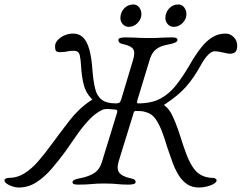

<svg xmlns="http://www.w3.org/2000/svg" viewBox="-91 -820 1080 858"><path d="M-8 18Q-19 18 -34 13.5Q-49 9 -60 1.5Q-71 -6 -71 -14Q-71 -20 -64 -22.5Q-57 -25 -53 -25Q-14 -25 18.5 -45.5Q51 -66 80 -99.5Q109 -133 138 -173Q177 -226 219 -280.5Q261 -335 315 -371Q320 -374 321.5 -374Q323 -374 317 -380Q292 -406 283 -442Q274 -478 271 -528Q270 -552 265.5 -572.5Q261 -593 239 -593Q232 -593 224.5 -592.5Q217 -592 209 -590Q194 -587 178 -587Q163 -587 159 -592.5Q155 -598 155 -613Q155 -628 167 -641Q179 -654 197.5 -662Q216 -670 235 -670Q263 -670 280.5 -652.5Q298 -635 308 -599.5Q318 -564 322 -508Q326 -458 334 -424.5Q342 -391 363.5 -374.5Q385 -358 426 -358Q440 -358 444 -362.5Q448 -367 451 -377L503 -550Q514 -585 504.5 -600Q495 -615 462 -622Q447 -625 442.5 -630Q438 -635 438 -642Q438 -648 447 -650.5Q456 -653 468 -653Q493 -653 509 -652Q525 -651 540 -650.5Q555 -650 576 -650Q596 -650 609.5 -650.5Q623 -651 638 -652Q653 -653 678 -653Q702 -653 702 -642Q702 -635 692 -630Q682 -625 665 -622Q641 -618 623.5 -610Q606 -602 595 -588Q584 -574 577 -550L524 -376Q521 -366 521.5 -362Q522 -358 526 -358Q586 -358 626 -379.5Q666 -401 696.5 -440Q727 -479 756 -529Q783 -576 808 -607.5Q833 -639 859.5 -654.5Q886 -670 917 -670Q937 -670 953 -654.5Q969 -639 969 -616Q969 -597 961.5 -588.5Q954 -580 936 -580Q929 -580 919 -582.5Q909 -585 898 -587Q890 -589 882 -590Q874 -591 868 -591Q855 -591 839 -575Q823 -559 806 -528Q774 -470 739.5 -431.5Q705 -393 649 -356Q642 -352 642 -351.5Q642 -351 646 -347Q664 -334 678 -306Q692 -278 704.5 -241.5Q717 -205 729 -167Q755 -87 784 -56Q813 -25 863 -25Q866 -25 871.5 -22Q877 -19 877 -14Q877 -6 864.5 1.5Q852 9 833.5 13.5Q815 18 798 18Q767 18 745 3Q723 -12 707.5 -37Q692 -62 680.5 -93Q669 -124 658 -157Q647 -194 634.5 -228Q622 -262 605.5 -286.5Q589 -311 564 -318Q550 -323 538.5 -323.5Q527 -324 516 -324Q509 -324 507 -318.5Q505 -313 503 -305L439 -98Q429 -63 443 -47Q457 -31 490 -24Q505 -21 510 -17Q515 -13 515 -6Q515 0 506 2.5Q497 5 485 5Q460 5 444 3.5Q428 2 413 1Q398 0 377 0Q342 0 318.5 2.5Q295 5 257 5Q245 5 239 2.5Q233 0 233 -6Q233 -18 269 -24Q306 -31 330.5 -47Q355 -63 365 -98L432 -316Q436 -330 426 -330Q420 -330 399 -332.5Q378 -335 364 -328Q335 -314 307.5 -285Q280 -256 254 -219Q228 -182 201 -143Q171 -102 139 -65Q107 -28 71 -5Q35 18 -8 18ZM685 -700Q669 -700 658.5 -712Q648 -724 648 -739Q648 -764 664.5 -782Q681 -800 706 -800Q722 -800 732 -787Q742 -774 742 -757Q742 -742 734 -729Q726 -716 713 -708Q700 -700 685 -700ZM484 -700Q468 -700 457.5 -712Q447 -724 447 -739Q447 -764 463.5 -782Q480 -800 505 -800Q521 -800 531 -787Q541 -774 541 -757Q541 -735 524 -717.5Q507 -700 484 -700Z"/></svg>

Font: EB Garamond
Style: Italic
Weight: 400
Italic angle: -17.2°
Designer: Georg Duffner and Octavio Pardo
Foundry: Georg Duffner
Version: Version 1.001